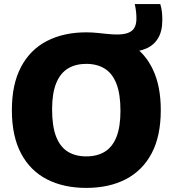

<svg xmlns="http://www.w3.org/2000/svg" viewBox="-20 -908 843 938"><path d="M401.5 10Q291 10 209.2 -32Q127.5 -74 82.8 -158.5Q38 -243 38 -370Q38 -497 83 -581.5Q128 -666 209.8 -708Q291.5 -750 401.5 -750Q429.5 -750 455.5 -747.2Q481.5 -744.5 506.2 -742Q531 -739.5 554.5 -739.5Q600 -739.5 623.2 -757Q646.5 -774.5 646.5 -818Q646.5 -833.5 644.8 -850Q643 -866.5 638.5 -888H763Q769.5 -867.5 771.2 -848.5Q773 -829.5 773 -810Q773 -755.5 752.2 -721.2Q731.5 -687 694 -670.8Q656.5 -654.5 606.5 -654.5L620 -691.5Q689.5 -648 727.5 -567.2Q765.5 -486.5 765.5 -370Q765.5 -243 720.8 -158.8Q676 -74.5 594.2 -32.2Q512.5 10 401.5 10ZM401.5 -144Q455 -144 492.2 -167Q529.5 -190 549 -239Q568.5 -288 568.5 -366.5Q568.5 -448.5 548.8 -499Q529 -549.5 491.5 -572.8Q454 -596 401.5 -596Q349 -596 311.8 -573.2Q274.5 -550.5 254.5 -501.5Q234.5 -452.5 234.5 -373.5Q234.5 -291 254.2 -240.5Q274 -190 311.2 -167Q348.5 -144 401.5 -144Z"/></svg>

Font: Encode Sans SC ExtraBold
Style: Regular
Weight: 800
Version: Version 3.002